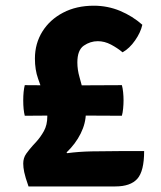

<svg xmlns="http://www.w3.org/2000/svg" viewBox="-20 -670 580 690"><path d="M82.5 0Q70.5 -34 67 -51.5Q63.5 -69 63.5 -82Q63.5 -102.5 74.2 -117.5Q85 -132.5 97.5 -146.5L109.5 -159.5Q125.5 -177 137.8 -199Q150 -221 150 -251.5Q150 -293 139 -324.5Q128 -356 116.8 -387.5Q105.5 -419 105.5 -459.5Q105.5 -513.5 132.2 -556.5Q159 -599.5 206.8 -624.5Q254.5 -649.5 317 -649.5Q367 -649.5 411.8 -630.8Q456.5 -612 491.5 -581Q485.5 -553.5 465.5 -524.8Q445.5 -496 420.5 -482Q402 -497.5 378.8 -509.8Q355.5 -522 331.5 -522Q304.5 -522 281.2 -506Q258 -490 258 -445.5Q258 -419.5 265.8 -392.5Q273.5 -365.5 281 -334.2Q288.5 -303 288.5 -264.5Q288.5 -227.5 270 -190.2Q251.5 -153 219 -122L221.5 -119.5Q262 -125 309 -126Q356 -127 408.5 -127H498Q498 -55 473.5 -27.5Q449 0 394.5 0ZM69 -254Q63.5 -276 63.5 -309Q63.5 -342 69 -364L210.5 -363L418 -364Q421 -353.5 422.5 -338.5Q424 -323.5 424 -309.5Q424 -295.5 422.5 -280Q421 -264.5 418 -254L210.5 -255Z"/></svg>

Font: Signika
Style: Bold
Weight: 700
Designer: Anna Giedry
Foundry: Anna Giedry
Version: Version 2.001